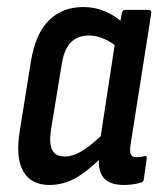

<svg xmlns="http://www.w3.org/2000/svg" viewBox="-20 -518 458 546"><path d="M121 8Q68 8 46 -31Q24 -70 36 -144L68 -344Q81 -423 119.5 -460.5Q158 -498 217 -498Q251 -498 280.5 -485Q310 -472 330 -452L317 -381Q298 -398 276 -407.5Q254 -417 233 -417Q201 -417 181.5 -397.5Q162 -378 155 -332L125 -149Q119 -110 128.5 -91.5Q138 -73 164 -73Q189 -73 217 -91Q245 -109 280 -144L277 -79Q236 -36 199 -14Q162 8 121 8ZM332 8Q291 8 273.5 -14Q256 -36 263 -81L266 -101L264 -115L309 -409L319 -438L326 -479Q328 -490 336 -490H402Q412 -490 410 -479L352 -111Q348 -87 352 -79Q356 -71 368 -71Q375 -71 381 -72Q387 -73 392 -74Q399 -75 397 -66L389 -8Q388 1 378 2Q367 5 356 6.5Q345 8 332 8Z"/></svg>

Font: Sofia Sans Condensed SemiBold
Style: Italic
Weight: 600
Italic angle: -9°
Version: Version 4.100